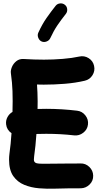

<svg xmlns="http://www.w3.org/2000/svg" viewBox="-20 -1074 596 1148"><path d="M16.6 -330.1Q13.7 -353.5 24.7 -373.8Q35.6 -394 54.7 -404.8Q55.7 -438 55.7 -468.8Q55.7 -503.4 54.7 -529.3Q53.7 -555.2 51.5 -580.3Q49.3 -605.5 44.9 -637.7Q43 -653.3 51.3 -673.6Q59.6 -693.8 77.9 -708.5Q96.2 -723.1 123 -721.2Q153.3 -719.2 183.3 -718.3Q213.4 -717.3 242.7 -717.3Q297.9 -717.3 355 -721.9Q412.1 -726.6 453.6 -735.8Q483.9 -742.7 510 -726.3Q536.1 -710 542.5 -680.2Q549.3 -650.4 533 -624.3Q516.6 -598.1 486.8 -591.3Q430.7 -578.1 367.2 -573Q303.7 -567.9 242.7 -567.9Q232.4 -567.9 221.7 -568.1Q210.9 -568.4 201.2 -568.8Q202.6 -545.9 203.9 -521.7Q205.1 -497.6 205.1 -468.8Q205.1 -446.3 204.6 -422.4Q229.5 -423.3 256.3 -423.3Q348.1 -423.3 440.9 -412.1Q471.2 -408.7 490.5 -384Q509.8 -359.4 505.9 -329.1Q502.4 -299.3 477.8 -280.3Q453.1 -261.2 422.9 -264.6Q342.8 -273.9 256.3 -273.9Q224.6 -273.9 197.8 -272.9Q195.3 -237.3 191.9 -203.4Q188.5 -169.4 184.1 -139.2Q182.6 -129.9 182.6 -119.6Q182.6 -103 197.8 -98.4Q212.9 -93.8 257.1 -95Q301.3 -96.2 387.2 -96.2Q406.7 -96.2 425 -96.2Q443.4 -96.2 460.9 -96.7Q491.7 -97.7 514.2 -75.9Q536.6 -54.2 537.1 -23.9Q538.1 6.8 516.1 28.8Q494.1 50.8 463.9 51.8Q444.8 52.2 425.8 52.2Q406.7 52.2 387.2 52.2Q353 52.2 307.1 54Q261.2 55.7 213.6 51.8Q166 47.9 125.2 31.2Q84.5 14.6 59.3 -21.2Q34.2 -57.1 34.2 -119.6Q34.2 -127.9 34.7 -137Q35.2 -146 36.6 -156.2Q40.5 -182.6 43.5 -213.6Q46.4 -244.6 48.8 -277.8Q20.5 -296.9 16.6 -330.1ZM367.7 -1045.4Q380.4 -1035.6 381.8 -1019.3Q383.3 -1002.9 373.5 -990.7Q346.2 -956.5 323.5 -923.1Q300.8 -889.6 280.8 -846.2Q274.4 -832 258.5 -825.9Q242.7 -819.8 228.5 -826.2Q214.8 -832.5 208.7 -848.4Q202.6 -864.3 209 -878.4Q231.9 -928.7 258.5 -966.8Q285.2 -1004.9 312.5 -1039.1Q322.3 -1051.8 338.9 -1053.5Q355.5 -1055.2 367.7 -1045.4Z"/></svg>

Font: Mikhak-FD ExtraBold
Style: Regular
Weight: 800
Designer: Amin Abedi
Version: Version 3.2